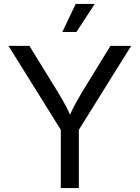

<svg xmlns="http://www.w3.org/2000/svg" viewBox="-20 -962 715 982"><path d="M291 0V-297.9L23.4 -727.5H130.4L274.9 -492.7Q298.8 -453.6 317.9 -417.7Q336.9 -381.8 356.9 -329.6H319.8Q339.8 -382.8 359.1 -418.9Q378.4 -455.1 400.9 -492.7L544.9 -727.5H650.9L383.3 -297.9V0ZM298.8 -798.3 367.2 -941.9H464.8L370.6 -798.3Z"/></svg>

Font: Inter 16pt
Style: Regular
Weight: 400
Version: Version 4.001;git-66647c0bb